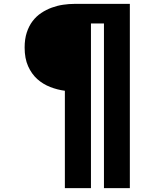

<svg xmlns="http://www.w3.org/2000/svg" viewBox="-20 -770 740 990"><path d="M516 -649H449V200H314.5V-302Q276 -307 238.8 -321.5Q201.5 -336 172.2 -362.2Q143 -388.5 125 -428.5Q107 -468.5 107 -525Q107 -568.5 118 -602.2Q129 -636 148 -661Q167 -686 192.5 -703Q218 -720 246.5 -730.5Q275 -741 305.2 -745.5Q335.5 -750 364.5 -750H649.5V200H516Z"/></svg>

Font: B612
Style: Bold
Weight: 700
Designer: Nicolas Chauveau, Thomas Paillot, Jonathan Favre-Lamarine, Jean-Luc Vinot
Foundry: AIRBUS
Version: Version 1.008